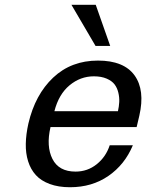

<svg xmlns="http://www.w3.org/2000/svg" viewBox="-20 -764 608 798"><path d="M470.2 -301.8Q474.6 -321.3 475.6 -340.1Q476.6 -358.9 471.9 -378.7Q467.3 -398.4 456.3 -413.1Q445.3 -427.7 423.1 -437.3Q400.9 -446.8 370.1 -446.8Q314 -446.8 269 -409.4Q224.1 -372.1 206.1 -301.8ZM438 -573.2H377L276.9 -744.1H377.9ZM189.9 -235.8Q171.4 -155.8 198 -103.3Q224.6 -50.8 293.9 -50.8Q343.8 -50.8 382.1 -81.5Q420.4 -112.3 436 -160.2H532.2Q498.5 -79.6 430.4 -32.7Q362.3 14.2 271 14.2Q222.7 14.2 186.5 0.7Q150.4 -12.7 128.9 -36.4Q107.4 -60.1 96.9 -93.5Q86.4 -127 87.2 -166.3Q87.9 -205.6 98.1 -251Q126 -370.6 200.9 -441.4Q275.9 -512.2 387.2 -512.2Q494.6 -512.2 539.1 -450.9Q583.5 -389.6 559.1 -283.2L547.9 -235.8Z"/></svg>

Font: Perun
Style: Italic
Weight: 400
Italic angle: -12°
Foundry: Stefan Peev, Context Ltd
Version: Version 001.000